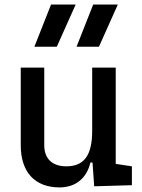

<svg xmlns="http://www.w3.org/2000/svg" viewBox="-20 -815 626 845"><path d="M242.2 9.8C311.5 9.8 361.3 -29.3 377.9 -99.6H387.2L394.5 4.9L560.5 0V-83L489.3 -93.8V-517.6H385.7V-239.3C385.7 -126.5 346.7 -83 271.5 -83C210.4 -83 174.8 -116.2 174.8 -175.8V-517.6H71.3V-175.8C71.3 -57.6 133.3 9.8 242.2 9.8ZM131.3 -609.4H230L313 -794.9H204.6ZM316.9 -609.4H415.5L498.5 -794.9H390.1Z"/></svg>

Font: Cascadia Mono NF
Style: Regular
Weight: 400
Monospace: yes
Designer: Aaron Bell
Foundry: Saja Typeworks
Version: Version 2404.023